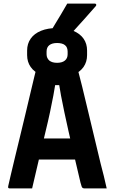

<svg xmlns="http://www.w3.org/2000/svg" viewBox="-20 -1056 640 1076"><path d="M147 -280H316Q332 -280 347.5 -280Q363 -280 377 -280L412 -289L440 -162H156Q153 -162 150.5 -163.5Q148 -165 146.5 -167.5Q145 -170 145 -173ZM160 0Q129 0 97.5 0Q66 0 34 0Q31 0 28.5 -1.5Q26 -3 25.5 -5.5Q25 -8 26 -13Q31 -36 41 -78Q51 -120 64 -174.5Q77 -229 92 -290Q107 -351 121.5 -412.5Q136 -474 149.5 -530.5Q163 -587 173.5 -631Q184 -675 191 -701Q248 -701 299.5 -701Q351 -701 399 -701Q403 -701 405 -699.5Q407 -698 408.5 -696Q410 -694 410 -690Q425 -634 440.5 -570.5Q456 -507 472.5 -437.5Q489 -368 507 -293.5Q525 -219 544 -139Q553 -106 561.5 -71Q570 -36 578 0Q546 0 515 0Q484 0 455 0Q449 0 444.5 -2Q440 -4 437.5 -11Q435 -18 431 -33Q411 -119 394 -190.5Q377 -262 364 -320.5Q351 -379 340.5 -428Q330 -477 322 -520Q314 -563 308 -602L338 -579H263L293 -602Q287 -563 279 -520.5Q271 -478 260.5 -428.5Q250 -379 235 -317.5Q220 -256 201.5 -177.5Q183 -99 160 0ZM301 -899Q354 -899 391.5 -883Q429 -867 448.5 -839Q468 -811 468 -773V-747Q468 -709 448 -680.5Q428 -652 390.5 -636.5Q353 -621 300 -621Q247 -621 209.5 -636.5Q172 -652 152 -680.5Q132 -709 132 -747V-773Q132 -811 152 -839.5Q172 -868 210 -883.5Q248 -899 301 -899ZM300 -815Q272 -815 256.5 -803Q241 -791 241 -767V-752Q241 -741 245 -732Q249 -723 257 -716Q265 -710 275.5 -707Q286 -704 300 -704Q328 -704 343.5 -716.5Q359 -729 359 -752V-767Q359 -778 355.5 -787.5Q352 -797 344 -803Q337 -809 325.5 -812Q314 -815 300 -815ZM357 -1036Q395 -1036 417 -1036Q439 -1036 459.5 -1036Q480 -1036 511 -1036Q517 -1036 519 -1031.5Q521 -1027 517 -1022Q498 -1001 483 -983.5Q468 -966 452.5 -949Q437 -932 418.5 -911.5Q400 -891 374 -862Q372 -860 368 -858Q364 -856 358 -856Q330 -856 312.5 -856Q295 -856 281 -856Q267 -856 250 -856Q268 -887 286 -916.5Q304 -946 322 -976Q340 -1006 357 -1036Z"/></svg>

Font: Recursive Monospace
Style: Bold
Weight: 700
Version: Version 1.047